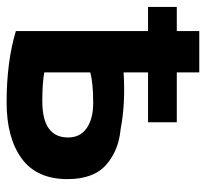

<svg xmlns="http://www.w3.org/2000/svg" viewBox="-41 -558 623 581"><g transform="rotate(90 270.5 -267.5)"><path d="M74 -491V-559H199V-491H350V-404H199V-330Q293 -336 371 -321Q436 -315 479 -277Q522 -239 522 -160Q522 -67 459.5 -21.5Q397 24 290 24Q167 24 74 -4V-404H1V-491ZM286 -84Q396 -84 396 -162Q396 -199 367.5 -218.5Q339 -238 292 -238Q230 -238 199 -229V-90Q231 -84 286 -84Z"/></g></svg>

Font: Repo
Style: DemiBold
Weight: 600
Designer: Stefan Peev
Foundry: Context Ltd
Version: Version 001.000